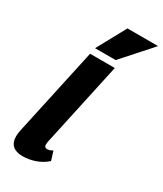

<svg xmlns="http://www.w3.org/2000/svg" viewBox="-235 -1035 957 1130"><g transform="rotate(30 244.0 -470.0)"><path d="M120 10Q89 10 66 -1.5Q43 -13 34 -41Q25 -69 35 -117L164 -711H332L208 -139Q204 -120 207.5 -109Q211 -98 226 -98Q232 -98 240.5 -100.5Q249 -103 262 -110L281 -49Q247 -19 205 -4.5Q163 10 120 10ZM173 -754 280 -950H488L313 -754Z"/></g></svg>

Font: Ysabeau Office Black
Style: Italic
Weight: 900
Italic angle: -12°
Designer: Christian Thalmann (Catharsis Fonts)
Version: Version 2.001;gftools[0.9.30]; featfreeze: tnum,lnum,ss02